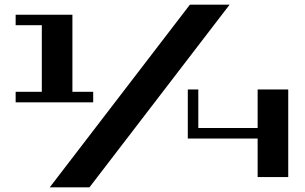

<svg xmlns="http://www.w3.org/2000/svg" viewBox="-20 -758 1305 822"><path d="M1083 -375H1214V0H1083V-165H784V-375H829V-210H1083ZM379 -365V-320H47V-365H159V-650H47V-695H290V-365ZM963 -738 363 44H193L793 -738Z"/></svg>

Font: Geostar Fill
Style: Regular
Weight: 400
Designer: Joe Prince
Foundry: Joe Prince
Version: Version 1.002